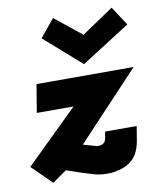

<svg xmlns="http://www.w3.org/2000/svg" viewBox="-100 -735 666 810"><g transform="rotate(-10 233.0 -330.0)"><path d="M292 13.5Q266.5 13.5 241.5 7Q195 -6 124 -31L63 12L-21 -71L203 -290.5H45.5L65.5 -410.5H481.5L213.5 -125L273.5 -108Q276 -109 282.5 -109Q309 -110.5 312 -141.5Q313.5 -153.5 316 -163H451Q446 -131 440.5 -100Q435 -69 422.2 -46.5Q409.5 -24 384.2 -8.5Q359 7 313.5 13ZM277.5 -458.5 120 -597 182.5 -673 297 -581 433.5 -673 486.5 -592Z"/></g></svg>

Font: Lucymar Sans ExtraBold
Style: Italic
Weight: 800
Italic angle: -10°
Foundry: The League of Moveable Type (original font) / Main changes by Cristiano Sobral with portions from Mirco Monsees
Version: Version 2.00;August 30, 2020;FontCreator 13.0.0.2681 64-bit